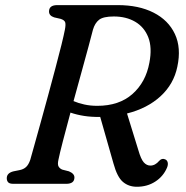

<svg xmlns="http://www.w3.org/2000/svg" viewBox="-20 -720 730 752"><path d="M634 -63Q619.5 -29 588.2 -8.8Q557 11.5 516 11.5Q484 11.5 461.5 -7.5Q439 -26.5 424.5 -79.5L372.5 -262H371.5Q338 -261.5 309.2 -266Q280.5 -270.5 256 -279Q239.5 -218 226.5 -167.8Q213.5 -117.5 209 -95Q204.5 -75.5 209.8 -67.2Q215 -59 224.5 -55.5L250 -49Q271.5 -40 271.5 -25Q271.5 0 239 0H33Q17.5 0 12 -6Q6.5 -12 6.5 -22Q6.5 -42.5 33 -49L55.5 -53.5Q72 -56.5 82 -65.8Q92 -75 98.5 -94Q103.5 -111.5 114.2 -150Q125 -188.5 139.2 -239.8Q153.5 -291 168.5 -346.5Q183.5 -402 197.2 -453.5Q211 -505 220.8 -544.8Q230.5 -584.5 234 -603Q238 -623 235.5 -632Q233 -641 218 -646L192 -652Q172 -658.5 172 -675Q172 -700 204.5 -700H441Q523.5 -700 581.5 -670.5Q639.5 -641 665 -586.8Q690.5 -532.5 674.5 -458.5Q660.5 -390.5 608.8 -343Q557 -295.5 477.5 -275.5L522 -131.5Q532 -96.5 543.2 -84Q554.5 -71.5 569 -71.5Q588 -71.5 603.5 -90Q614 -101.5 626.5 -96Q634.5 -93 636.8 -83.8Q639 -74.5 634 -63ZM344 -603.5Q339 -583 327 -539Q315 -495 299.5 -438.5Q284 -382 268 -324Q286.5 -316 310 -310.8Q333.5 -305.5 361 -305.5Q446.5 -305.5 498.8 -351.8Q551 -398 565 -474Q576.5 -533.5 560.8 -573.8Q545 -614 509.5 -634.8Q474 -655.5 426 -655.5Q384.5 -655.5 368 -642.5Q351.5 -629.5 344 -603.5Z"/></svg>

Font: Fraunces 9pt Soft
Style: Italic
Weight: 400
Italic angle: -16°
Version: Version 1.000;[0bf87f6ff]